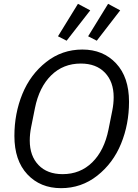

<svg xmlns="http://www.w3.org/2000/svg" viewBox="-20 -968 719 1000"><path d="M450 -914 327 -756 282 -779 386 -948ZM606 -914 484 -756 439 -779 543 -948ZM298 12Q190 12 122.5 -60Q55 -132 55 -260Q55 -377 96.5 -478.5Q138 -580 220.5 -645Q303 -710 409 -710Q517 -710 584.5 -638Q652 -566 652 -438Q652 -321 610.5 -219.5Q569 -118 486.5 -53Q404 12 298 12ZM306 -61Q398 -61 460.5 -122.5Q523 -184 545 -293L565 -393Q572 -428 572 -462Q572 -542 526.5 -589.5Q481 -637 401 -637Q309 -637 246.5 -575.5Q184 -514 162 -405L142 -305Q135 -270 135 -236Q135 -156 180.5 -108.5Q226 -61 306 -61Z"/></svg>

Font: Aneliza
Style: Italic
Weight: 400
Italic angle: -11.31°
Designer: Mike Abbink, Paul van der Laan, Pieter van Rosmalen
Foundry: Bold Monday
Version: Version 3.0